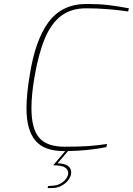

<svg xmlns="http://www.w3.org/2000/svg" viewBox="-20 -758 672 971"><path d="M154 -366Q139 -278 139 -211Q139 -107 178 -61.5Q217 -16 307 -16Q382 -16 429.5 -19.5Q477 -23 521 -30L518 -14Q429 4 324 6L271 68Q340 69 340 115Q340 131 328 149Q316 167 293.5 180Q271 193 241 193H221L223 183L249 181Q273 179 290 168Q307 157 316 143Q325 129 325 118Q325 99 308 88.5Q291 78 249 78L310 6H302Q203 6 158.5 -47.5Q114 -101 114 -210Q114 -280 130 -376Q158 -556 226 -647Q294 -738 418 -738Q480 -738 527 -732.5Q574 -727 632 -716L628 -700Q519 -716 416 -716Q340 -716 289.5 -678Q239 -640 207 -564Q175 -488 154 -366Z"/></svg>

Font: Exo Thin
Style: Italic
Weight: 250
Italic angle: -9°
Designer: Natanael Gama
Foundry: Natanael Gama
Version: Version 1.500; ttfautohint (v1.6)